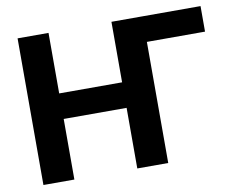

<svg xmlns="http://www.w3.org/2000/svg" viewBox="-79 -833 1163 938"><g transform="rotate(-10 503.0 -364.0)"><path d="M970.9 -727.5V-600.8H654.9L529.7 -727.5ZM63.3 0V-727.5H216.8V-427.3H528.9V-727.5H682.4V0H528.9V-300.6H216.8V0Z"/></g></svg>

Font: Inter
Style: Regular
Weight: 400
Designer: Rasmus Andersson
Foundry: rsms
Version: Version 4.000;git-8c9346024